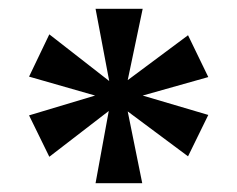

<svg xmlns="http://www.w3.org/2000/svg" viewBox="-20 -819 539 436"><path d="M227 -567 92 -463 46 -557 196 -602 46 -645 92 -741 228 -635 197 -799H304L270 -637L407 -739L453 -644L304 -602L453 -558L407 -464L270 -566L303 -403H197Z"/></svg>

Font: Noto Serif Sinhala SemiCondensed
Style: Bold
Weight: 700
Width: 4
Designer: Jelle Bosma - Monotype Design Team
Foundry: Monotype Imaging Inc.
Version: Version 2.007; ttfautohint (v1.8.4.7-5d5b)